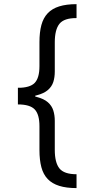

<svg xmlns="http://www.w3.org/2000/svg" viewBox="-20 -791 455 948"><path d="M68.4 -311V-357.4Q127.9 -357.4 151.4 -381.8Q174.8 -406.2 174.8 -464.4V-583Q174.8 -631.8 184.3 -667.2Q193.8 -702.6 215.6 -725.6Q237.3 -748.5 272.5 -759.5Q307.6 -770.5 357.9 -770.5V-701.7Q296.4 -702.1 273.4 -673.3Q250.5 -644.5 250.5 -582V-438Q250.5 -409.2 243.2 -386.2Q235.8 -363.3 216.3 -346.4Q196.8 -329.6 160.9 -320.3Q125 -311 68.4 -311ZM357.9 137.7Q307.6 137.7 272.5 126.7Q237.3 115.7 215.6 93Q193.8 70.3 184.3 34.7Q174.8 -1 174.8 -49.8V-168Q174.8 -226.1 151.4 -250.7Q127.9 -275.4 68.4 -275.4V-321.8Q125 -321.8 160.9 -312.5Q196.8 -303.2 216.3 -286.1Q235.8 -269 243.2 -245.6Q250.5 -222.2 250.5 -194.3V-50.8Q250.5 11.7 273.4 40.5Q296.4 69.3 357.9 69.3ZM68.4 -275.4V-357.9H154.3V-275.4Z"/></svg>

Font: V-Inter
Style: Regular-375
Weight: 375
Designer: Rasmus Andersson
Foundry: rsms
Version: Version 4.000;git-4146feb